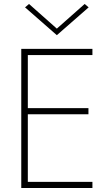

<svg xmlns="http://www.w3.org/2000/svg" viewBox="-20 -946 562 966"><path d="M266 -802 406 -926 426 -909 266 -769 106 -909 126 -926ZM87 -700H445V-669H120V-402H425V-371H120V-31H445V0H87Z"/></svg>

Font: Jost* Thin
Style: Regular
Weight: 200
Version: Version 3.7